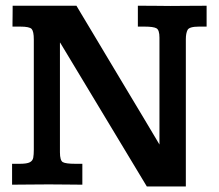

<svg xmlns="http://www.w3.org/2000/svg" viewBox="-20 -656 777 682"><path d="M501.5 6.3 193.8 -504.4Q193.4 -504.4 193.1 -504.4Q192.9 -504.4 192.9 -504.4V-115.2Q192.9 -85.9 203.1 -80.1Q213.4 -74.2 247.6 -74.2H272.5V0Q245.1 0 218 -0.5Q190.9 -1 153.3 -1Q112.8 -1 83.5 -0.5Q54.2 0 22.9 0V-74.2H50.3Q75.7 -74.2 85.9 -79.6Q96.2 -85 98.1 -95.9Q100.1 -106.9 100.1 -124.5V-515.6Q100.1 -544.4 92.5 -553Q85 -561.5 51.8 -561.5H24.4Q24.4 -564.5 24.4 -575Q24.4 -585.4 24.7 -598.6Q24.9 -611.8 24.9 -622.3Q24.9 -632.8 24.9 -635.7Q24.9 -635.7 41.5 -635.7Q58.1 -635.7 80.3 -635.7Q102.5 -635.7 120.6 -635.7Q138.7 -635.7 142.1 -635.7Q147.9 -635.7 163.1 -635.7Q178.2 -635.7 196.3 -635.7Q214.4 -635.7 229.7 -635.7Q245.1 -635.7 251.5 -635.7Q251.5 -635.7 267.3 -609.1Q283.2 -582.5 309.6 -538.6Q335.9 -494.6 367.4 -441.9Q398.9 -389.2 430.4 -336.7Q461.9 -284.2 488.3 -240.2Q514.6 -196.3 530.5 -169.4Q546.4 -142.6 546.4 -142.6V-522.5Q546.4 -549.3 535.9 -555.4Q525.4 -561.5 493.2 -561.5H469.7V-635.7Q506.8 -635.7 535.2 -635.3Q563.5 -634.8 586.4 -634.8Q593.3 -634.8 613.3 -635Q633.3 -635.3 656.7 -635.3Q680.2 -635.3 697 -635.5Q713.9 -635.7 713.9 -635.7V-561.5H687Q652.3 -561.5 646.2 -549.6Q640.1 -537.6 640.1 -516.6Q640.1 -516.1 640.1 -487.3Q640.1 -458.5 640.1 -411.9Q640.1 -365.2 640.1 -309.6Q640.1 -253.9 640.1 -198.2Q640.1 -142.6 640.1 -96.4Q640.1 -50.3 640.1 -22Q640.1 6.3 640.1 6.3Z"/></svg>

Font: Kameron SemiBold
Style: Regular
Weight: 600
Designer: Vernon Adams
Foundry: Vernon Adams
Version: Version 1.100